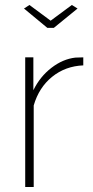

<svg xmlns="http://www.w3.org/2000/svg" viewBox="-20 -750 371 770"><path d="M98.1 -730 183.1 -667 268.1 -730 291 -715.8 195.8 -638.2H169.9L76.2 -715.8ZM314 -487.8Q242.2 -484.9 189.2 -442.1Q136.2 -399.4 115.2 -327.1V0H81.1V-520H113.8V-388.2Q140.6 -442.9 186.3 -478Q231.9 -513.2 282.2 -519Q295.4 -520 314 -520Z"/></svg>

Font: Rawline ExtraLight
Style: Regular
Weight: 275
Designer: Matt McInerney, Pablo Impallari, Rodrigo Fuenzalida
Foundry: Matt McInerney, Pablo Impallari, Rodrigo Fuenzalida
Version: Version 4.020;PS 004.020;hotconv 1.0.88;makeotf.lib2.5.64775